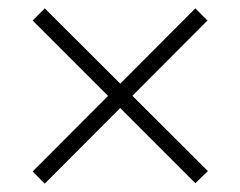

<svg xmlns="http://www.w3.org/2000/svg" viewBox="-20 -561 574 459"><path d="M447 -123 58 -512 87 -541 477 -152ZM476 -512 87 -122 58 -151 447 -541Z"/></svg>

Font: Source Serif 4 Light
Style: Regular
Weight: 300
Designer: Frank Grießhammer
Foundry: Adobe Systems Incorporated
Version: Version 4.004;hotconv 1.0.116;makeotfexe 2.5.65601